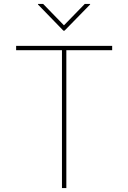

<svg xmlns="http://www.w3.org/2000/svg" viewBox="-20 -962 656 982"><path d="M62.5 -705.1V-727.5H553.7V-705.1H319.3V0H296.9V-705.1ZM200.7 -941.9 307.1 -832.5 413.6 -941.9H440.9V-939L310.1 -805.2H304.2L174.3 -939V-941.9Z"/></svg>

Font: Inter Thin
Style: Regular
Weight: 250
Designer: Rasmus Andersson
Foundry: rsms
Version: Version 4.001;git-66647c0bb